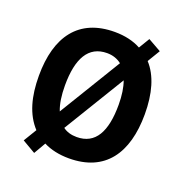

<svg xmlns="http://www.w3.org/2000/svg" viewBox="-141 -877 1000 1049"><g transform="rotate(20 359.0 -353.0)"><path d="M667 -358C667 -478 640 -574 582 -637L626 -710L550 -753L512 -690C470 -713 419 -725 360 -725C151 -725 51 -587 51 -359C51 -238 77 -142 140 -74L94 2L171 47L211 -22C252 -1 302 10 359 10C568 10 667 -130 667 -358ZM203 -358C203 -513 251 -602 360 -602C393 -602 421 -592 444 -574L225 -214C210 -252 203 -300 203 -358ZM515 -358C515 -202 468 -114 359 -114C327 -114 300 -122 279 -138L495 -493C508 -458 515 -412 515 -358Z"/></g></svg>

Font: Noto Sans Khmer SemiCondensed
Style: Bold
Weight: 700
Width: 4
Designer: Danh Hong and the Monotype Design Team
Foundry: Monotype Imaging Inc.
Version: Version 2.004